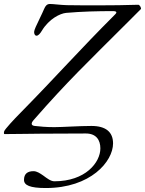

<svg xmlns="http://www.w3.org/2000/svg" viewBox="-39 -673 731 968"><path d="M192 275C418 275 531 141 531 50C531 -7 495 -38 422 -38C360 -38 277 -32 235 -32C194 -32 162 -35 136 -38C118 -40 116 -51 130 -67C301 -263 408 -364 594 -550L671 -627C675 -631 666 -649 658 -649C589 -647 532 -646 455 -646C413 -646 345 -646 297 -647C264 -648 229 -653 213 -653C198 -653 190 -644 183 -627C174 -605 153 -564 141 -537C136 -526 133 -516 133 -512C133 -502 137 -493 145 -493C154 -493 163 -503 172 -518C208 -578 264 -605 294 -608C373 -615 453 -617 533 -617C555 -616 547 -606 542 -601C357 -416 247 -290 64 -104C33 -73 -15 -21 -18 -11C-18 -11 -22 3 -16 3C37 3 134 1 167 1C250 1 372 0 394 0C446 0 467 33 467 75C467 146 392 241 235 241C217 241 198 226 179 212C163 201 147 190 130 190C100 190 82 203 82 234C82 261 112 275 192 275Z"/></svg>

Font: EB Garamond
Style: Italic
Weight: 400
Italic angle: -17.2°
Designer: Georg Duffner and Octavio Pardo
Foundry: Georg Duffner
Version: Version 1.000;PS 001.000;hotconv 1.0.88;makeotf.lib2.5.64775